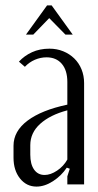

<svg xmlns="http://www.w3.org/2000/svg" viewBox="-20 -682 363 710"><path d="M30 -143Q30 -197 82 -236Q134 -275 229 -295V-379Q229 -422 208.5 -446Q188 -470 152 -470Q130 -470 109 -461Q88 -452 72 -435L50 -454Q70 -476 98.5 -489Q127 -502 163 -502Q190 -502 213.5 -492.5Q237 -483 254.5 -466Q272 -449 281.5 -425.5Q291 -402 291 -375V0H229V-30L238 -58L227 -62Q207 -32 176 -12Q145 8 115 8Q78 8 54 -22Q30 -52 30 -99ZM145 -35Q167 -35 191 -51Q215 -67 229 -92V-274Q165 -257 128.5 -224Q92 -191 92 -145V-110Q92 -75 106 -55Q120 -35 145 -35ZM154 -662H171L249 -554H222L162 -615L103 -554H76Z"/></svg>

Font: Moniqa Paragraph
Style: Regular
Weight: 400
Designer: Rajesh Rajput
Foundry: Rajesh Rajput
Version: Version 1.000